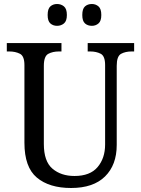

<svg xmlns="http://www.w3.org/2000/svg" viewBox="-20 -929 704 959"><path d="M335 10Q226 10 164 -42Q102 -94 102 -216V-604Q102 -649 79.5 -660.5Q57 -672 26 -672H14V-714H287V-672H275Q243 -672 221 -660Q199 -648 199 -600V-210Q199 -123 242 -86.5Q285 -50 352 -50Q430 -50 467.5 -94.5Q505 -139 505 -207V-604Q505 -649 483 -660.5Q461 -672 430 -672H418V-714H650V-672H638Q606 -672 584.5 -660Q563 -648 563 -600V-205Q563 -105 504.5 -47.5Q446 10 335 10ZM439 -800Q418 -800 404.5 -812Q391 -824 391 -854Q391 -885 404.5 -897Q418 -909 439 -909Q458 -909 472 -897Q486 -885 486 -854Q486 -824 472 -812Q458 -800 439 -800ZM265 -800Q245 -800 231.5 -812Q218 -824 218 -854Q218 -885 231.5 -897Q245 -909 265 -909Q285 -909 299.5 -897Q314 -885 314 -854Q314 -824 299.5 -812Q285 -800 265 -800Z"/></svg>

Font: Noto Serif Tamil SemiCondensed
Style: Italic
Weight: 400
Width: 4
Italic angle: -12°
Designer: Indian Type Foundry, Tom Grace, and the Monotype Design Team
Foundry: Monotype Imaging Inc.
Version: Version 2.003; ttfautohint (v1.8.4.7-5d5b)